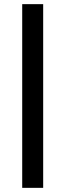

<svg xmlns="http://www.w3.org/2000/svg" viewBox="-20 -725 316 925"><path d="M87 180V-705H188V180Z"/></svg>

Font: Nunito Sans 12pt SemiBold
Style: Regular
Weight: 600
Designer: Vernon Adams
Foundry: Vernon Adams
Version: Version 3.101;gftools[0.9.27]